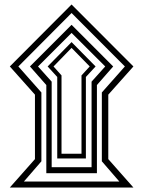

<svg xmlns="http://www.w3.org/2000/svg" viewBox="-20 -838 640 858"><path d="M576.2 0H23.9L136.2 -127V-415L23.9 -541L299.8 -817.9L576.2 -541L463.9 -415V-127ZM538.1 -541 299.8 -779.8 62 -541 165 -424.8V-117.2L86.9 -26.9H513.2L435.1 -117.2V-424.8ZM485.8 -541 413.1 -458V-64H187V-458L113.8 -541L299.8 -727.1ZM450.2 -541 299.8 -690.9 149.9 -541 210.9 -473.1V-90.8H389.2V-473.1ZM407.2 -541 363.8 -494.1V-129.9H235.8V-494.1L192.9 -541L299.8 -649.9ZM380.9 -541 299.8 -624 219.2 -541 254.9 -501V-150.9H344.2V-501Z"/></svg>

Font: Droid Arabic Kufi
Style: Bold
Weight: 700
Designer: Pascal Zoghbi
Foundry: Irfont.ir
Version: Version 1.00 February 28, 2013, initial release